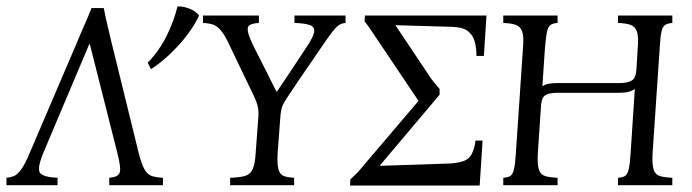

<svg xmlns="http://www.w3.org/2000/svg" viewBox="-20 -573 2140 594"><path d="M114 -100Q94 -51 104 -38Q114 -25 158 -23V0H0V-23Q12 -24 22.5 -28Q33 -32 45 -48Q57 -64 72 -100L220 -446Q231 -473 242 -497.5Q253 -522 263 -548H301Q306 -522 312 -497Q318 -472 324 -446L409 -100Q418 -65 427 -49Q436 -33 449.5 -28.5Q463 -24 484 -23V0H318V-23Q346 -25 350.5 -39.5Q355 -54 343 -100L258 -436H256Z M725 -360 694 -425Q678 -460 666 -475.5Q654 -491 641.5 -496Q629 -501 608 -502V-525H781V-502Q763 -501 753.5 -496Q744 -491 747 -475Q750 -459 767 -425L806 -348L835 -290H837L870 -339L927 -425Q950 -459 952 -474.5Q954 -490 938.5 -495.5Q923 -501 891 -502V-525H1049V-502Q1038 -501 1029.5 -496Q1021 -491 1008.5 -475Q996 -459 973 -425L910 -333L871 -275Q860 -259 854.5 -247Q849 -235 847 -207L839 -100Q837 -65 841.5 -49Q846 -33 858 -28.5Q870 -24 890 -23V0H692V-23Q721 -24 737.5 -28.5Q754 -33 761.5 -49Q769 -65 771 -100L779 -207Q781 -228 777.5 -243Q774 -258 766 -275ZM529 -553Q546 -554 565.5 -546.5Q585 -539 596 -525Q575 -480 533.5 -434Q492 -388 447 -359L437 -379Q473 -416 496 -463Q519 -510 529 -553Z M1340 -280 1156 -62V-60L1367 -67Q1414 -69 1430 -84Q1446 -99 1451 -138H1473L1464 1H1063L1064 -18Q1075 -28 1085.5 -39Q1096 -50 1103 -59L1274 -260V-262L1137 -466Q1130 -477 1121.5 -489Q1113 -501 1108 -507L1109 -525H1485L1477 -400H1454Q1454 -425 1448.5 -445Q1443 -465 1427 -477Q1411 -489 1378 -490L1204 -495V-494L1307 -340Q1312 -332 1321 -320.5Q1330 -309 1340 -298Z M2021 -425 1999 -100Q1997 -65 2002 -49Q2007 -33 2021 -28.5Q2035 -24 2060 -23V0H1892V-23Q1906 -24 1913.5 -28.5Q1921 -33 1925 -49Q1929 -65 1931 -100L1944 -298Q1929 -286 1897 -286H1705Q1680 -286 1668 -279Q1656 -272 1654 -249L1644 -100Q1642 -65 1647 -49Q1652 -33 1666 -28.5Q1680 -24 1705 -23V0H1537V-23Q1551 -24 1558.5 -28.5Q1566 -33 1570 -49Q1574 -65 1576 -100L1598 -425Q1601 -460 1595.5 -475.5Q1590 -491 1576 -496Q1562 -501 1537 -502V-525H1705V-502Q1691 -501 1683.5 -496Q1676 -491 1672.5 -475.5Q1669 -460 1666 -425L1658 -306Q1666 -312 1678 -314Q1690 -316 1705 -316H1897Q1923 -316 1935.5 -324.5Q1948 -333 1949 -360L1953 -425Q1956 -460 1950.5 -475.5Q1945 -491 1931 -496Q1917 -501 1892 -502V-525H2060V-502Q2046 -501 2038 -496Q2030 -491 2026.5 -475.5Q2023 -460 2021 -425Z"/></svg>

Font: Bona Nova SC
Style: Italic
Weight: 400
Italic angle: -4°
Designer: Mateusz Machalski
Foundry: Capitalics
Version: Version 4.001; ttfautohint (v1.8.4.7-5d5b)